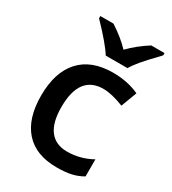

<svg xmlns="http://www.w3.org/2000/svg" viewBox="-188 -865 871 974"><g transform="rotate(30 247.5 -378.0)"><path d="M299.8 9.8Q177.2 9.8 113.5 -61.8Q49.8 -133.3 49.8 -267.1Q49.8 -403.3 116.5 -476.6Q183.1 -549.8 309.1 -549.8Q394.5 -549.8 462.9 -518.1L428.2 -425.8Q355.5 -454.1 308.1 -454.1Q168 -454.1 168 -268.1Q168 -177.2 202.9 -131.6Q237.8 -85.9 305.2 -85.9Q381.8 -85.9 450.2 -124V-23.9Q419.4 -5.9 384.5 2Q349.6 9.8 299.8 9.8ZM484.4 -766.1V-752.9Q422.9 -689 397.7 -658.7Q372.6 -628.4 359.4 -606H232.4Q200.7 -657.2 108.4 -752.9V-766.1H185.5Q252.9 -722.2 295.4 -676.8Q342.8 -725.6 406.7 -766.1Z"/></g></svg>

Font: f0_41264          
Style: Regular
Weight: 600
Foundry: Ascender Corporation
Version: Version 1.10